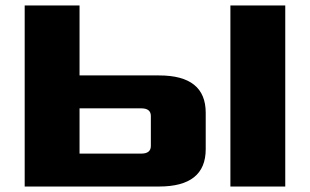

<svg xmlns="http://www.w3.org/2000/svg" viewBox="-20 -680 1130 700"><path d="M70 0V-660H270V-405H560Q730 -405 730 -269V-136Q730 0 560 0ZM270 -120H495Q530 -120 530 -148V-257Q530 -285 495 -285H270ZM820 0V-660H1020V0Z"/></svg>

Font: Xolonium
Style: Bold
Weight: 700
Designer: Severin Meyer
Version: Version 4.2